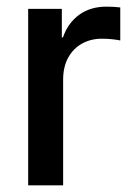

<svg xmlns="http://www.w3.org/2000/svg" viewBox="-20 -556 400 576"><path d="M64.5 0V-529.3H165.5V-443.8H168.9Q183.6 -486.8 217.3 -511.5Q251 -536.1 299.8 -536.1Q311 -536.1 322.3 -535.4Q333.5 -534.7 340.8 -533.7V-434.6Q335 -436 319.1 -438Q303.2 -439.9 285.6 -439.9Q252.9 -439.9 226.6 -425.5Q200.2 -411.1 184.8 -383.5Q169.4 -356 169.4 -316.4V0Z"/></svg>

Font: Inter 24pt Medium
Style: Regular
Weight: 500
Designer: Rasmus Andersson
Foundry: rsms
Version: Version 4.001;git-66647c0bb